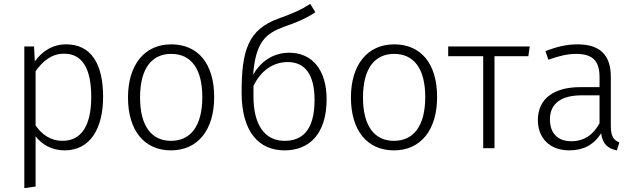

<svg xmlns="http://www.w3.org/2000/svg" viewBox="-20 -762 3265 987"><path d="M320 -534C252 -534 197 -500 159 -446L155 -523H105V205L163 197V-61C196 -19 246 11 312 11C442 11 510 -99 510 -264C510 -433 449 -534 320 -534ZM301 -38C242 -38 196 -69 163 -117V-396C199 -446 243 -486 310 -486C401 -486 449 -413 449 -264C449 -114 397 -38 301 -38Z M860 -534C723 -534 638 -429 638 -261C638 -93 720 11 859 11C997 11 1081 -94 1081 -263C1081 -434 999 -534 860 -534ZM860 -485C961 -485 1020 -410 1020 -263C1020 -113 959 -38 859 -38C759 -38 700 -114 700 -261C700 -411 761 -485 860 -485Z M1467 -491C1378 -491 1316 -439 1281 -378C1295 -547 1345 -589 1439 -624C1516 -650 1565 -674 1601 -699L1575 -742C1529 -712 1488 -694 1413 -667C1256 -611 1222 -504 1222 -287C1222 -82 1312 11 1443 11C1573 11 1659 -77 1659 -252C1659 -401 1586 -491 1467 -491ZM1443 -38C1341 -38 1282 -120 1283 -270V-320C1319 -396 1382 -443 1459 -443C1545 -443 1597 -383 1597 -248C1597 -88 1530 -38 1443 -38Z M2006 -534C1869 -534 1784 -429 1784 -261C1784 -93 1866 11 2005 11C2143 11 2227 -94 2227 -263C2227 -434 2145 -534 2006 -534ZM2006 -485C2107 -485 2166 -410 2166 -263C2166 -113 2105 -38 2005 -38C1905 -38 1846 -114 1846 -261C1846 -411 1907 -485 2006 -485Z M2703 -523H2284V-473H2464V0H2522V-473H2696Z M3120 -116V-368C3120 -475 3068 -534 2949 -534C2894 -534 2842 -522 2784 -499L2799 -455C2851 -474 2899 -485 2941 -485C3028 -485 3062 -448 3062 -365V-314H2962C2828 -314 2745 -255 2745 -145C2745 -52 2806 11 2907 11C2977 11 3033 -17 3070 -77C3078 -21 3105 2 3151 11L3164 -30C3136 -41 3120 -58 3120 -116ZM2917 -36C2848 -36 2807 -76 2807 -148C2807 -231 2866 -272 2971 -272H3062V-128C3029 -69 2983 -36 2917 -36Z"/></svg>

Font: FiraGO Light
Style: Regular
Weight: 300
Designer: bBox Type
Foundry: bBox Type GmbH
Version: Version 1.001;PS 001.001;hotconv 1.0.88;makeotf.lib2.5.64775